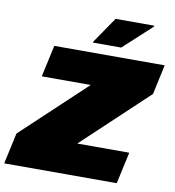

<svg xmlns="http://www.w3.org/2000/svg" viewBox="-116 -978 970 1062"><g transform="rotate(10 369.0 -447.0)"><path d="M-21 0 17 -174 375 -510H100L139 -688H759L723 -521L358 -178H650L611 0ZM347 -743V-748L447 -894H664V-889L505 -743Z"/></g></svg>

Font: Saira Expanded Black
Style: Italic
Weight: 900
Width: 7
Italic angle: -12°
Designer: Hector Gatti with collaboration of the Omnibus-Type team
Foundry: Omnibus-Type
Version: Version 1.101